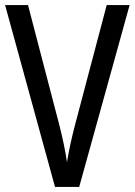

<svg xmlns="http://www.w3.org/2000/svg" viewBox="-20 -734 529 754"><path d="M489 -714H399L274 -241C261 -191 250 -141 243 -97C237 -141 226 -191 214 -239L90 -714H0L196 0H291Z"/></svg>

Font: Noto Sans Gurmukhi UI Condensed
Style: Regular
Weight: 400
Width: 3
Designer: Jelle Bosma - Monotype Design Team
Foundry: Monotype Imaging Inc.
Version: Version 2.004